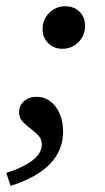

<svg xmlns="http://www.w3.org/2000/svg" viewBox="-34 -446 340 619"><path d="M103.2 -352.4Q103.2 -383.1 124.6 -404.4Q146 -425.8 176.6 -425.8Q204.8 -425.8 222.6 -408.1Q240.3 -390.3 240.3 -362.1Q240.3 -331.5 219 -310.1Q197.6 -288.7 166.9 -288.7Q139.5 -288.7 121.4 -306.9Q103.2 -325 103.2 -352.4ZM100.8 20.2Q100.8 4 91.5 -6.9Q82.3 -17.7 64.5 -31.5Q46 -45.2 36.7 -56.5Q27.4 -67.7 27.4 -84.7Q27.4 -105.6 43.5 -119.8Q59.7 -133.9 84.7 -133.9Q108.9 -133.9 128.2 -119.4Q147.6 -104.8 158.5 -79.4Q169.4 -54 169.4 -21.8Q169.4 38.7 127 82.7Q84.7 126.6 0 153.2L-13.7 111.3Q42.7 93.5 71.8 70.2Q100.8 46.8 100.8 20.2Z"/></svg>

Font: Playfair Micro SmCond SmLight
Style: Italic
Weight: 360
Width: 4
Italic angle: -15.6°
Designer: Claus Eggers Sørensen
Foundry: Claus Eggers Sørensen
Version: Version 2.203;Glyphs 3.3 (3326)